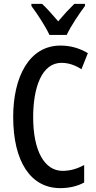

<svg xmlns="http://www.w3.org/2000/svg" viewBox="-20 -960 497 990"><path d="M235 -780H324C345 -825 388 -889 418 -929V-940H363C332 -909 313 -889 280 -850C251 -884 221 -918 197 -940H142V-929C175 -885 215 -823 235 -780ZM297 -636C335 -636 369 -623 400 -603L433 -686C389 -712 343 -725 292 -725C130 -725 48 -563 48 -357C48 -126 139 10 290 10C338 10 379 0 414 -19V-109C380 -91 344 -79 303 -79C209 -79 151 -182 151 -356C151 -508 195 -636 297 -636Z"/></svg>

Font: Noto Sans Myanmar ExtraCondensed Medium
Style: Regular
Weight: 500
Width: 2
Designer: Monotype Design Team
Foundry: Monotype Imaging Inc.
Version: Version 2.107